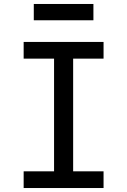

<svg xmlns="http://www.w3.org/2000/svg" viewBox="-20 -946 640 966"><path d="M99 0V-84H252V-651H99V-735H501V-651H348V-84H501V0ZM150 -844V-926H450V-844Z"/></svg>

Font: Iosevka Slab Medium Extended
Style: Regular
Weight: 500
Width: 7
Monospace: yes
Designer: Belleve Invis
Foundry: Belleve Invis
Version: Version 11.1.1; ttfautohint (v1.8.3)